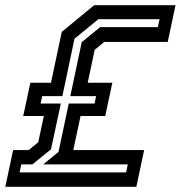

<svg xmlns="http://www.w3.org/2000/svg" viewBox="-50 -720 696 740"><path d="M-29.5 0 0.5 -141.5H60.5L97.5 -172L119 -273H39.5L67 -401H146.5L188 -597L313 -700H626.5L596.5 -558.5H352L315 -528L288 -401H383L355.5 -273H260.5L232.5 -141.5H505.5L475.5 0ZM25.5 -55.5H436L442.5 -86.5H116.5L175.5 -134.5L215 -321H314.5L320.5 -349.5H221L265 -557.5L336 -615.5H558.5L565 -646H329L237 -570.5L190.5 -349.5H112.5L106.5 -321H184.5L146.5 -144.5L75 -86.5H32Z"/></svg>

Font: Tourney Expanded SemiBold
Style: Italic
Weight: 600
Width: 7
Italic angle: -12°
Designer: Tyler Finck
Foundry: Etcetera Type Co
Version: Version 1.010; ttfautohint (v1.8.3)